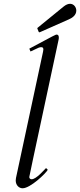

<svg xmlns="http://www.w3.org/2000/svg" viewBox="-20 -987 425 1020"><path d="M64.9 -41.5C64 -37.1 63.5 -32.7 63.5 -28.3C63.5 -3.4 80.6 13.2 100.1 13.2C141.1 13.2 223.6 -65.9 233.9 -85L224.6 -94.2C214.4 -84.5 172.9 -34.7 147.9 -34.7C141.1 -34.7 135.7 -39.6 135.7 -45.4V-47.4C135.7 -48.3 137.7 -61.5 290.5 -772.5C292 -778.3 292.5 -782.7 292.5 -787.1C292.5 -797.4 289.1 -803.2 281.2 -803.2C274.9 -803.2 272.9 -801.8 135.7 -728.5L142.1 -713.4C189.5 -735.8 189 -736.3 199.7 -736.3C207.5 -736.3 210.4 -731.9 210.4 -724.1C210.4 -720.7 209.5 -716.3 208.5 -711.4ZM185.5 -817.9C186 -816.4 188 -815.4 189.9 -815.4C190.4 -815.4 191.4 -815.4 191.9 -815.9L346.2 -884.3C364.3 -892.1 385.3 -906.7 385.3 -930.7C385.3 -948.7 372.1 -966.8 352.1 -966.8C342.3 -966.8 330.6 -962.4 317.9 -952.1L180.2 -839.8C178.7 -838.4 178.2 -837.4 178.2 -835.9Z"/></svg>

Font: Cardo
Style: Italic
Weight: 400
Designer: David J. Perry
Foundry: David J. Perry
Version: Version 0.99